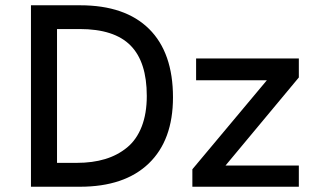

<svg xmlns="http://www.w3.org/2000/svg" viewBox="-20 -710 1201 730"><path d="M97.7 0V-689.9H284.7Q456.1 -689.9 546.9 -599.9Q637.7 -509.8 637.7 -339.8Q637.7 -177.2 545.7 -88.6Q453.6 0 283.7 0ZM196.8 -90.8H272Q332 -90.8 379.6 -105.2Q427.2 -119.6 463.4 -149.4Q499.5 -179.2 518.8 -228.8Q538.1 -278.3 538.1 -345.2Q538.1 -474.6 476.3 -537.1Q414.6 -599.6 282.7 -599.6H196.8ZM711.4 0V-66.4L994.6 -404.8H725.6V-487.8H1116.2V-415.5L837.4 -80.6H1116.2V0Z"/></svg>

Font: HK Grotesk Medium
Style: Regular
Weight: 500
Designer: Alfredo Marco Pradil and Stefan Peev
Foundry: Hanken Design Co.
Version: Version 1.045;PS 001.045;hotconv 1.0.88;makeotf.lib2.5.64775